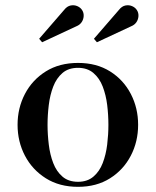

<svg xmlns="http://www.w3.org/2000/svg" viewBox="-20 -713 602 743"><path d="M282 10Q210 10 157.5 -23Q105 -56 76.5 -110.5Q48 -165 48 -230Q48 -295 76.5 -349.5Q105 -404 157.5 -436.8Q210 -469.5 282 -469.5Q353.5 -469.5 405.8 -436.8Q458 -404 486.2 -349.5Q514.5 -295 514.5 -230Q514.5 -165 486.2 -110.5Q458 -56 405.8 -23Q353.5 10 282 10ZM282 -9.5Q318 -9.5 341.5 -29.5Q365 -49.5 377.5 -82Q390 -114.5 394.8 -153.5Q399.5 -192.5 399.5 -230Q399.5 -268 394.8 -306.8Q390 -345.5 377.5 -378Q365 -410.5 341.5 -430.5Q318 -450.5 282 -450.5Q245 -450.5 221.8 -430.5Q198.5 -410.5 186 -378Q173.5 -345.5 168.8 -306.8Q164 -268 164 -230Q164 -192.5 168.8 -153.5Q173.5 -114.5 186 -82Q198.5 -49.5 221.8 -29.5Q245 -9.5 282 -9.5ZM143 -549.5 131.5 -563 228.5 -675Q239.5 -689 253.5 -691.8Q267.5 -694.5 279.8 -689Q292 -683.5 298 -673.5Q304.5 -663.5 303.8 -650.5Q303 -637.5 295.8 -627Q288.5 -616.5 276 -611.5ZM355 -549.5 343.5 -563 440.5 -675Q451.5 -689 465.5 -691.8Q479.5 -694.5 491.8 -689Q504 -683.5 510 -673.5Q516.5 -663.5 515.8 -650.5Q515 -637.5 507.8 -627Q500.5 -616.5 488 -611.5Z"/></svg>

Font: Bodoni Moda 11pt Medium
Style: Regular
Weight: 500
Designer: Owen Earl
Foundry: indestructible type
Version: Version 2.004